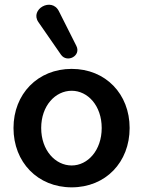

<svg xmlns="http://www.w3.org/2000/svg" viewBox="-20 -795 615 825"><path d="M288 10C434 10 537 -98 537 -245C537 -391 434 -499 288 -499C142 -499 38 -391 38 -245C38 -98 142 10 288 10ZM288 -84C218 -84 157 -149 157 -245C157 -341 218 -405 288 -405C357 -405 417 -341 417 -245C417 -149 357 -84 288 -84ZM145 -700 242 -560C268 -523 330 -555 308 -598L233 -747C202 -809 107 -755 145 -700Z"/></svg>

Font: SN Pro SemiBold
Style: Regular
Weight: 600
Designer: Tobias Whetton
Foundry: Supernotes
Version: Version 1.003;Glyphs 3.3 (3324)